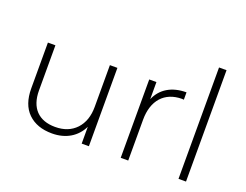

<svg xmlns="http://www.w3.org/2000/svg" viewBox="-114 -970 1542 1202"><g transform="rotate(20 657.5 -369.0)"><path d="M158 -53C197 -15 250 4 318 4C410 4 480 -39 515 -112V0H563V-522H513V-244C513 -182 496 -133 462 -96C427 -59 381 -41 322 -41C213 -41 150 -104 150 -221V-522H100V-217C100 -146 119 -91 158 -53Z M775 0H825V-272C825 -401 894 -478 1010 -478L1022 -477V-526C925 -526 855 -484 823 -408V-522H775Z M1160 0H1210V-742H1160Z"/></g></svg>

Font: Montserrat Light
Style: Regular
Weight: 300
Designer: Julieta Ulanovsky
Foundry: Julieta Ulanovsky
Version: Version 7.200